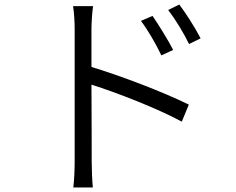

<svg xmlns="http://www.w3.org/2000/svg" viewBox="-20 -785 1040 846"><path d="M652 -715 601 -693C634 -649 667 -591 691 -541L743 -565C719 -612 676 -680 652 -715ZM770 -765 721 -741C754 -698 788 -642 813 -591L864 -616C840 -663 796 -731 770 -765ZM309 -74C309 -37 307 10 303 41H389C386 9 384 -42 384 -74C384 -101 384 -258 383 -412C494 -377 672 -308 781 -249L812 -324C703 -378 515 -450 383 -490C383 -554 383 -613 383 -657C383 -685 386 -728 390 -758H302C307 -728 309 -684 309 -657Z"/></svg>

Font: Source Han Sans JP Normal
Style: Regular
Weight: 350
Designer: Ryoko NISHIZUKA 西塚涼子 (kana, bopomofo & ideographs); Paul D. Hunt (Latin, Greek & Cyrillic); Sandoll Communications 산돌커뮤니
Foundry: Adobe
Version: Version 2.002;hotconv 1.0.116;makeotfexe 2.5.65601